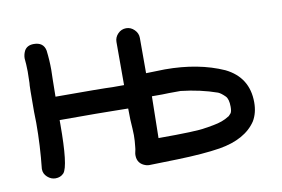

<svg xmlns="http://www.w3.org/2000/svg" viewBox="-64 -649 1138 776"><g transform="rotate(-10 504.5 -261.5)"><path d="M546 -81Q704 -81 738 -88Q742 -88 774 -94Q813 -101 837 -117Q840 -117 850 -129Q855 -136 855 -155Q855 -187 843 -199Q827 -215 815 -220Q747 -244 667 -253Q609 -253 592 -252H549ZM490 20Q484 20 477 18Q442 7 442 -29Q442 -35 443.5 -41Q445 -47 446 -53L447 -62Q450 -87 450 -110L449 -137Q446 -170 446 -220L378 -221Q353 -222 165 -222V-205Q165 -33 142 -7Q129 7 108 7Q90 7 75 -6.5Q60 -20 60 -39V-41Q70 -134 70 -227L69 -273Q69 -383 71 -391L72 -438Q72 -453 71 -467L69 -492Q69 -507 76 -522Q87 -543 115 -543Q155 -543 162 -508Q167 -468 167 -428L166 -388L165 -318Q361 -318 398 -316H446V-493Q446 -512 460 -526.5Q474 -541 494 -541Q513 -541 527.5 -526.5Q542 -512 542 -493V-348L619 -350Q757 -350 860 -304Q952 -259 952 -156Q952 -113 933 -81Q889 -15 782 3Q713 14 607 17Q501 20 490 20Z"/></g></svg>

Font: Bad Comic
Style: Regular
Weight: 400
Designer: GGBotNet
Foundry: f0n7
Version: 0.9